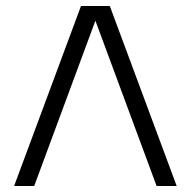

<svg xmlns="http://www.w3.org/2000/svg" viewBox="-20 -630 636 640"><path d="M569 -10 346 -610H250L27 -10H94L298 -561L502 -10Z"/></svg>

Font: Perun Light
Style: Regular
Weight: 300
Foundry: Copyright (c) Stefan Peev, Context Ltd, 2016
Version: Version 1.089